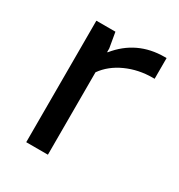

<svg xmlns="http://www.w3.org/2000/svg" viewBox="-131 -609 650 698"><g transform="rotate(30 193.5 -260.0)"><path d="M360 -520H368V-433H360Q301 -433 250 -410Q199 -387 170 -346V0H79V-510H159L170 -446V-431H172Q244 -520 360 -520Z"/></g></svg>

Font: Varela
Style: Regular
Weight: 400
Designer: Joe Prince
Foundry: Joe Prince
Version: Version 1.000